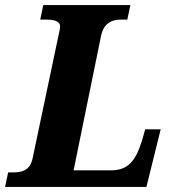

<svg xmlns="http://www.w3.org/2000/svg" viewBox="-37 -734 668 754"><path d="M-17 0H538L594 -226H533L521 -183C495 -98 463 -65 398 -65H252L360 -594C371 -646 406 -657 437 -657H463L475 -714H133L121 -657H146C172 -657 199 -652 199 -630C199 -620 196 -612 193 -596L91 -112C81 -64 48 -57 16 -57H-5Z"/></svg>

Font: Noto Serif SemiCondensed Extra
Style: Italic
Weight: 800
Width: 4
Italic angle: -12°
Designer: Monotype Design Team
Foundry: Monotype Imaging Inc.
Version: Version 1.901